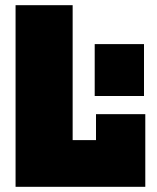

<svg xmlns="http://www.w3.org/2000/svg" viewBox="-20 -720 605 740"><path d="M40 0V-700H260V-180H350V-280H540V0ZM345 -350V-550H535V-350Z"/></svg>

Font: Tektur Black
Style: Regular
Weight: 900
Designer: Adam Jagosz
Foundry: Adam Jagosz
Version: Version 1.005;gftools[0.9.30]